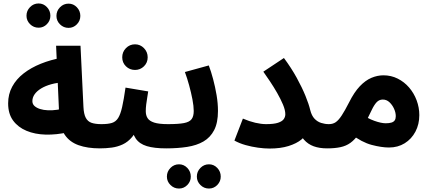

<svg xmlns="http://www.w3.org/2000/svg" viewBox="-20 -852 2492 1109"><path d="M556 5Q485 5 433.5 -13.5Q382 -32 354 -73.5Q326 -115 322 -185L304 -588H445L462 -234Q464 -193 475.5 -171.5Q487 -150 509 -142.5Q531 -135 566 -135Q604 -135 620 -115.5Q636 -96 636 -67Q636 -36 615.5 -15.5Q595 5 556 5ZM373 -88Q306 -73 244 -74.5Q182 -76 133 -96.5Q84 -117 55.5 -156Q27 -195 27 -255Q27 -308 50.5 -351.5Q74 -395 116.5 -428Q159 -461 216 -484Q273 -507 340 -519L354 -377Q311 -375 276.5 -365.5Q242 -356 217.5 -341Q193 -326 180 -307.5Q167 -289 167 -268Q167 -251 179 -240Q191 -229 211 -222.5Q231 -216 257 -215Q283 -214 310.5 -218Q338 -222 365 -231ZM376 -691Q347 -691 326.5 -711.5Q306 -732 306 -760Q306 -789 326.5 -810Q347 -831 376 -831Q404 -831 424 -810Q444 -789 444 -760Q444 -732 424 -711.5Q404 -691 376 -691ZM203 -692Q174 -692 153.5 -712.5Q133 -733 133 -761Q133 -790 153.5 -811Q174 -832 203 -832Q231 -832 251 -811Q271 -790 271 -761Q271 -733 251 -712.5Q231 -692 203 -692Z M556 5 566 -135Q604 -135 626.5 -142Q649 -149 662.5 -170.5Q676 -192 685.5 -234Q695 -276 705 -346L836 -324Q834 -309 830.5 -289Q827 -269 824.5 -248.5Q822 -228 822 -210Q822 -186 832.5 -169.5Q843 -153 870.5 -144Q898 -135 950 -135Q988 -135 1004 -115.5Q1020 -96 1020 -67Q1020 -36 999.5 -15.5Q979 5 940 5Q871 5 828 -8Q785 -21 764 -52Q743 -83 737 -137H785Q767 -89 743 -60.5Q719 -32 689 -18Q659 -4 625.5 0.5Q592 5 556 5ZM760 -448Q729 -448 707.5 -469Q686 -490 686 -521Q686 -552 707.5 -574Q729 -596 760 -596Q790 -596 811.5 -574Q833 -552 833 -521Q833 -490 811.5 -469Q790 -448 760 -448Z M940 5 950 -135Q1010 -135 1042 -141Q1074 -147 1086.5 -163.5Q1099 -180 1099 -211Q1099 -239 1091.5 -278Q1084 -317 1072.5 -359Q1061 -401 1048 -436L1186 -474Q1199 -440 1211 -395Q1223 -350 1231 -302.5Q1239 -255 1239 -211Q1239 -143 1217 -100.5Q1195 -58 1155.5 -35Q1116 -12 1061 -3.5Q1006 5 940 5ZM1187 237Q1158 237 1137.5 216.5Q1117 196 1117 168Q1117 139 1137.5 118Q1158 97 1187 97Q1215 97 1235 118Q1255 139 1255 168Q1255 196 1235 216.5Q1215 237 1187 237ZM1014 237Q985 237 964.5 216.5Q944 196 944 168Q944 139 964.5 118Q985 97 1014 97Q1042 97 1062 118Q1082 139 1082 168Q1082 196 1062 216.5Q1042 237 1014 237Z M1517 -135Q1562 -135 1586 -143Q1610 -151 1619 -164Q1628 -177 1628 -192Q1628 -216 1614.5 -248Q1601 -280 1581 -315Q1561 -350 1539.5 -382Q1518 -414 1501 -438L1620 -517Q1663 -459 1694 -402.5Q1725 -346 1744.5 -298Q1764 -250 1772 -216Q1780 -184 1796.5 -166.5Q1813 -149 1835 -142Q1857 -135 1879 -135Q1917 -135 1933.5 -115.5Q1950 -96 1950 -67Q1950 -36 1929.5 -15.5Q1909 5 1869 5Q1825 5 1792 -7Q1759 -19 1736 -45Q1713 -71 1697 -111L1758 -98Q1750 -70 1721.5 -46.5Q1693 -23 1646.5 -8.5Q1600 6 1537 6Q1507 6 1470.5 1Q1434 -4 1398.5 -14Q1363 -24 1334 -40L1383 -167Q1420 -151 1454.5 -143Q1489 -135 1517 -135Z M1870 5 1880 -135Q1903 -135 1919.5 -146.5Q1936 -158 1954 -185.5Q1972 -213 1996 -260Q2026 -320 2058.5 -354Q2091 -388 2125.5 -402.5Q2160 -417 2195 -417Q2239 -417 2277 -398Q2315 -379 2343 -346.5Q2371 -314 2386.5 -272.5Q2402 -231 2402 -187Q2402 -134 2379.5 -91.5Q2357 -49 2317.5 -24.5Q2278 0 2227 0Q2184 0 2127 -15Q2070 -30 2007 -78L2058 -199Q2103 -168 2142.5 -154Q2182 -140 2208 -140Q2228 -140 2241 -144Q2254 -148 2260 -157Q2266 -166 2266 -181Q2266 -202 2256 -224Q2246 -246 2229.5 -261.5Q2213 -277 2191 -277Q2170 -277 2155.5 -261.5Q2141 -246 2127.5 -217.5Q2114 -189 2095 -151Q2072 -105 2050 -74.5Q2028 -44 2003.5 -26.5Q1979 -9 1946.5 -2Q1914 5 1870 5Z"/></svg>

Font: Noto Sans
Style: Bold
Weight: 700
Designer: Monotype Design Team
Foundry: Monotype Imaging Inc.
Version: Version 2.000;GOOG;noto-source:20170915:90ef993387c0; ttfaut